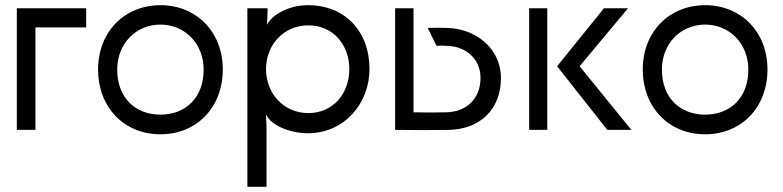

<svg xmlns="http://www.w3.org/2000/svg" viewBox="-20 -502 3025 742"><path d="M117 0V-396H313V-470H45V0Z M600 -407C693 -407 767 -335 767 -233C767 -124 697 -59 600 -59C503 -59 433 -124 433 -233C433 -335 507 -407 600 -407ZM359 -233C359 -88 459 17 600 17C741 17 841 -88 841 -233C841 -381 737 -482 600 -482C463 -482 359 -381 359 -233Z M1172 -65C1074 -65 1008 -143 1008 -235C1008 -326 1074 -404 1172 -404C1267 -404 1330 -329 1330 -235C1330 -140 1267 -65 1172 -65ZM936 220H1010V-8L1008 -60C1028 -15 1105 13 1170 13C1311 13 1408 -103 1408 -235C1408 -382 1312 -482 1170 -482C1099 -482 1032 -447 1012 -406L1014 -458V-470H936Z M1578 -68V-470H1507V0C1587 1 1633 1 1713 0C1836 -2 1916 -80 1916 -201C1916 -306 1830 -388 1713 -394C1684 -395 1661 -395 1633 -394L1667 -325C1685 -326 1690 -326 1718 -324C1772 -321 1837 -281 1837 -201C1837 -118 1780 -69 1704 -68C1653 -67 1628 -67 1578 -68Z M2025 -470V0H2095V-470ZM2133 -246 2327 0H2420L2220 -246L2407 -470H2314Z M2705 -407C2798 -407 2872 -335 2872 -233C2872 -124 2802 -59 2705 -59C2608 -59 2538 -124 2538 -233C2538 -335 2612 -407 2705 -407ZM2464 -233C2464 -88 2564 17 2705 17C2846 17 2946 -88 2946 -233C2946 -381 2842 -482 2705 -482C2568 -482 2464 -381 2464 -233Z"/></svg>

Font: Kreadon Medium
Style: Regular
Weight: 500
Designer: kohakuno
Foundry: StudioGnu
Version: Version 1.000;Glyphs 3.1.2 (3151)